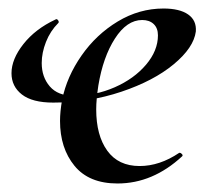

<svg xmlns="http://www.w3.org/2000/svg" viewBox="-20 -419 489 451"><path d="M121 -135Q121 -157 126 -185Q137 -239 171.5 -288.5Q206 -338 256.5 -368.5Q307 -399 364 -399Q402 -399 422 -385Q442 -371 440 -345Q435 -307 388 -268Q341 -229 265 -203.5Q189 -178 105 -178Q56 -178 31.5 -197Q7 -216 7 -247Q7 -280 35 -315.5Q63 -351 110 -373L112 -374Q115 -374 117 -370.5Q119 -367 117 -365Q98 -346 88 -320.5Q78 -295 78 -271Q78 -238 97 -216Q116 -194 153 -194Q204 -194 249.5 -214Q295 -234 323 -267Q351 -300 351 -336Q351 -353 341 -362.5Q331 -372 314 -372Q278 -372 250 -328.5Q222 -285 211 -218Q206 -185 206 -162Q206 -101 232 -65Q258 -29 308 -29Q355 -29 401 -60H402Q405 -60 407.5 -57Q410 -54 408 -52Q339 12 256 12Q189 12 155 -29.5Q121 -71 121 -135Z"/></svg>

Font: Cormorant Garamond SemiBold
Style: Italic
Weight: 600
Italic angle: -10°
Designer: Christian Thalmann (Catharsis Fonts)
Foundry: Catharsis Fonts
Version: Version 4.000